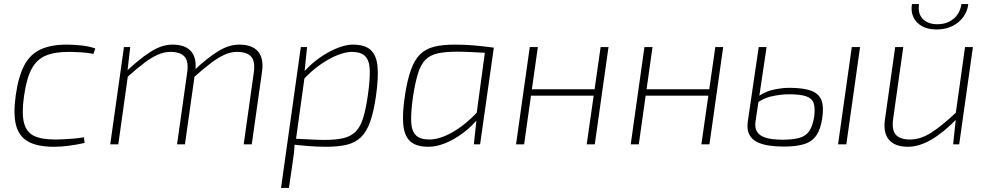

<svg xmlns="http://www.w3.org/2000/svg" viewBox="-20 -715 4902 951"><path d="M312 -494Q342 -494 381.5 -490Q421 -486 452 -475L443 -448Q416 -454 379.5 -456Q343 -458 319 -458Q250 -458 205.5 -439Q161 -420 136 -372.5Q111 -325 99 -239Q87 -155 98.5 -108Q110 -61 147.5 -42.5Q185 -24 253 -24Q268 -24 292.5 -25Q317 -26 344.5 -28.5Q372 -31 396 -35L399 -7Q364 1 324 6.5Q284 12 248 12Q166 12 120 -13.5Q74 -39 59.5 -94.5Q45 -150 58 -243Q71 -336 100 -391Q129 -446 180.5 -470Q232 -494 312 -494Z M625 -482 611 -360 614 -343 566 0H526L594 -482ZM834 -494Q899 -494 927.5 -459.5Q956 -425 947 -361L896 0H857L907 -355Q915 -410 894.5 -434Q874 -458 823 -458Q793 -458 761.5 -444Q730 -430 693.5 -402.5Q657 -375 609 -332V-365Q673 -425 727.5 -459.5Q782 -494 834 -494ZM1165 -494Q1230 -494 1258.5 -459.5Q1287 -425 1278 -361L1227 0H1187L1237 -355Q1245 -411 1224 -434.5Q1203 -458 1153 -458Q1123 -458 1092 -444Q1061 -430 1024.5 -402.5Q988 -375 940 -332V-365Q1004 -426 1058.5 -460Q1113 -494 1165 -494Z M1727 -494Q1787 -494 1816 -467.5Q1845 -441 1850 -385Q1855 -329 1842 -238Q1831 -161 1813.5 -112Q1796 -63 1768.5 -36Q1741 -9 1699 1.5Q1657 12 1596 12Q1573 12 1550 11Q1527 10 1502.5 8Q1478 6 1454 3.5Q1430 1 1406 -3L1420 -29Q1474 -27 1512.5 -24.5Q1551 -22 1586 -22Q1644 -22 1681.5 -31Q1719 -40 1742 -63.5Q1765 -87 1778.5 -130Q1792 -173 1802 -243Q1813 -321 1811.5 -368Q1810 -415 1789 -436.5Q1768 -458 1722 -458Q1692 -458 1650.5 -441.5Q1609 -425 1564.5 -393.5Q1520 -362 1478 -316L1474 -346Q1503 -381 1536 -408Q1569 -435 1603 -454Q1637 -473 1669 -483.5Q1701 -494 1727 -494ZM1501 -482 1488 -355 1491 -350 1445 -18 1439 -1Q1438 25 1435.5 46Q1433 67 1429 94L1411 216H1372L1470 -482Z M2234 -494Q2257 -494 2280.5 -493Q2304 -492 2328.5 -490Q2353 -488 2377 -485Q2401 -482 2426 -479L2409 -452Q2354 -455 2316 -457Q2278 -459 2243 -459Q2185 -459 2147.5 -450.5Q2110 -442 2087 -418.5Q2064 -395 2050.5 -351.5Q2037 -308 2026 -239Q2015 -162 2016.5 -114.5Q2018 -67 2039.5 -45.5Q2061 -24 2107 -24Q2141 -24 2181.5 -40.5Q2222 -57 2265.5 -89Q2309 -121 2350 -166L2354 -135Q2317 -88 2272 -55Q2227 -22 2183.5 -5Q2140 12 2102 12Q2042 12 2012.5 -14.5Q1983 -41 1977.5 -97.5Q1972 -154 1986 -244Q1998 -321 2015.5 -369.5Q2033 -418 2060.5 -445.5Q2088 -473 2130 -483.5Q2172 -494 2234 -494ZM2385 -479H2426L2358 0H2327L2340 -120L2337 -125Z M2644 -482 2576 0H2536L2604 -482ZM2934 -273 2929 -241H2604L2608 -273ZM2994 -482 2926 0H2886L2955 -482Z M3212 -482 3144 0H3104L3172 -482ZM3502 -273 3497 -241H3172L3176 -273ZM3562 -482 3494 0H3454L3523 -482Z M3777 -482 3722 -112Q3718 -82 3729 -64Q3740 -46 3760.5 -37.5Q3781 -29 3806 -26Q3831 -23 3855 -23Q3909 -23 3941 -32.5Q3973 -42 3989.5 -67.5Q4006 -93 4013 -139Q4018 -180 4010 -204Q4002 -228 3973 -238Q3944 -248 3887 -248Q3845 -248 3798.5 -237Q3752 -226 3706 -188L3711 -218Q3756 -257 3802 -268.5Q3848 -280 3889 -280Q3960 -280 3998 -265.5Q4036 -251 4048.5 -219Q4061 -187 4053 -132Q4045 -76 4024 -45Q4003 -14 3964 -1.5Q3925 11 3863 11Q3830 11 3796.5 7Q3763 3 3735 -9Q3707 -21 3692.5 -46.5Q3678 -72 3684 -114L3738 -482ZM4240 -482 4172 0H4131L4199 -482Z M4454 -482 4404 -127Q4396 -73 4416.5 -48.5Q4437 -24 4488 -24Q4540 -24 4593.5 -58.5Q4647 -93 4718 -160L4720 -127Q4653 -58 4592.5 -23Q4532 12 4477 12Q4413 12 4383.5 -22.5Q4354 -57 4363 -121L4414 -482ZM4799 -482 4731 0H4701L4715 -132L4713 -147L4760 -482ZM4742 -695H4776Q4772 -659 4751 -630.5Q4730 -602 4696.5 -585.5Q4663 -569 4619 -569Q4576 -569 4546.5 -585.5Q4517 -602 4504 -630.5Q4491 -659 4497 -695H4532Q4525 -648 4550.5 -621.5Q4576 -595 4623 -595Q4670 -595 4702.5 -621.5Q4735 -648 4742 -695Z"/></svg>

Font: Exo 2 ExtraLight
Style: Italic
Weight: 250
Italic angle: -8°
Designer: Natanael Gama
Foundry: Natanael Gama
Version: Version 2.010